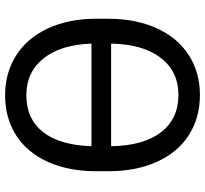

<svg xmlns="http://www.w3.org/2000/svg" viewBox="-45 -716 770 720"><g transform="rotate(90 340.0 -356.0)"><path d="M622.1 -332.5Q622.1 -228.5 587.2 -150.9Q552.2 -73.2 487.8 -31.7Q423.3 9.8 336.9 9.8Q252.9 9.8 188 -31.5Q123 -72.8 87.2 -149.2Q51.3 -225.6 50.3 -326.2V-377.4Q50.3 -480 85.9 -558.6Q121.6 -637.2 186.8 -679Q252 -720.7 335.9 -720.7Q421.4 -720.7 485.8 -679.7Q550.3 -638.7 585.7 -561.8Q621.1 -484.9 622.1 -383.8ZM335.9 -640.1Q247.1 -640.1 196.3 -573Q145.5 -505.9 143.6 -387.7H528.3Q526.4 -508.8 476.1 -574.5Q425.8 -640.1 335.9 -640.1ZM336.9 -69.8Q425.8 -69.8 475.1 -132.3Q524.4 -194.8 528.3 -314H143.6Q147.5 -198.7 199 -134.3Q250.5 -69.8 336.9 -69.8Z"/></g></svg>

Font: Roboto
Style: Regular
Weight: 400
Designer: Google
Version: Version 2.001047; 2015